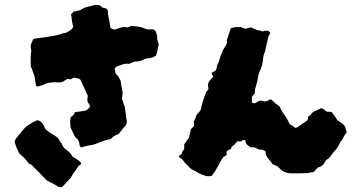

<svg xmlns="http://www.w3.org/2000/svg" viewBox="-20 -708 1491 792"><path d="M635 -524Q631 -513 629.5 -501Q628 -489 623 -478Q616 -474 608.5 -471Q601 -468 593 -468Q589 -468 585.5 -467Q582 -466 578 -465Q564 -458 558.5 -456.5Q553 -455 535 -454Q533 -453 530 -452Q527 -451 524 -450Q523 -449 520.5 -448Q518 -447 516 -446Q512 -444 509 -445Q505 -445 499.5 -445Q494 -445 488 -443Q482 -441 476 -439Q470 -437 465 -435Q457 -434 453 -423L457 -406Q457 -405 457.5 -404.5Q458 -404 458 -402Q461 -400 465 -397Q469 -394 470 -389Q472 -385 474.5 -381Q477 -377 478 -373Q480 -361 481.5 -349.5Q483 -338 486 -325L483 -301Q485 -295 487 -289Q489 -283 491 -277H490Q494 -273 494 -270Q496 -257 498 -245Q500 -233 501 -220Q506 -204 499 -191Q492 -184 485 -175Q478 -166 469 -155Q467 -154 462.5 -152.5Q458 -151 453 -148Q449 -146 445.5 -142.5Q442 -139 437 -135Q424 -132 411 -128Q398 -124 384 -118Q369 -111 348 -108Q340 -107 332 -104.5Q324 -102 314 -100Q311 -103 309 -106Q308 -109 308 -112Q308 -115 307 -118Q304 -132 294 -139Q291 -141 289 -144.5Q287 -148 285 -152Q282 -159 278.5 -166.5Q275 -174 271 -182Q268 -202 271 -223Q276 -229 281.5 -232.5Q287 -236 288 -244Q293 -247 299.5 -247Q306 -247 312 -248Q317 -250 322.5 -250Q328 -250 332 -251Q337 -254 342 -257.5Q347 -261 350 -266Q352 -274 346.5 -280Q341 -286 340 -297Q340 -299 341 -303.5Q342 -308 342 -313Q334 -330 327 -346.5Q320 -363 312 -379Q307 -384 299.5 -385Q292 -386 285 -388Q279 -385 273.5 -382Q268 -379 261 -383Q261 -383 255 -381Q252 -379 249 -377Q246 -375 243 -373Q232 -367 221 -368Q217 -368 212 -368.5Q207 -369 202 -369Q192 -368 182 -366.5Q172 -365 162 -360Q155 -357 147.5 -354.5Q140 -352 131 -351Q130 -353 129 -354.5Q128 -356 128 -359Q126 -367 125 -374.5Q124 -382 123 -391Q119 -402 115.5 -413Q112 -424 107 -434Q107 -448 106.5 -462.5Q106 -477 108 -490Q110 -498 108 -505Q106 -512 107 -520Q108 -528 111 -533Q114 -538 116 -545Q118 -546 120 -547Q122 -548 124 -549Q142 -551 159.5 -553.5Q177 -556 195 -559Q206 -561 215.5 -563Q225 -565 235 -569Q241 -572 251 -572Q259 -577 268 -582Q277 -587 282 -597Q280 -604 279 -610Q278 -616 277 -622Q276 -628 275.5 -634.5Q275 -641 273 -649Q275 -651 278.5 -654.5Q282 -658 284 -661Q292 -660 300 -664Q309 -664 317 -670Q328 -677 339.5 -679.5Q351 -682 362 -685Q378 -691 394 -685L402 -677Q407 -676 411 -675Q415 -674 419 -672Q426 -665 425 -660Q425 -646 429 -631Q433 -616 434 -601Q434 -593 441.5 -589Q449 -585 457 -587Q459 -588 461 -588.5Q463 -589 466 -590Q472 -592 478 -594Q484 -596 489 -597Q494 -596 498 -596Q502 -596 506 -595L523 -601Q539 -600 554 -597.5Q569 -595 581 -589Q592 -585 602.5 -587Q613 -589 621 -581Q623 -577 625 -571.5Q627 -566 628 -561Q629 -556 628.5 -552Q628 -548 629 -543Q630 -538 632 -533.5Q634 -529 635 -524ZM490 -278Q490 -276 490 -276Q490 -276 490 -276.5Q490 -277 490 -277ZM489 -276Q489 -276 489 -276ZM314 -37Q315 -31 313 -30Q304 -25 299 -16Q297 -13 294.5 -9Q292 -5 289 -1Q282 6 277.5 15.5Q273 25 266 32Q259 39 252 46.5Q245 54 238 62Q233 65 228.5 64Q224 63 220 62Q213 57 206 53.5Q199 50 192 46Q188 44 183.5 41.5Q179 39 174 37L155 18Q150 13 145.5 7.5Q141 2 136 -2Q129 -9 122.5 -15.5Q116 -22 109 -29Q108 -30 105 -31Q102 -32 99 -33Q83 -57 60 -74Q51 -92 45 -107Q44 -109 43.5 -112.5Q43 -116 41 -118Q40 -127 46 -137Q48 -139 50 -141.5Q52 -144 54 -147Q58 -152 62 -156Q66 -160 70 -166Q81 -181 96.5 -192Q112 -203 129 -210Q131 -212 136 -212Q149 -208 156 -198Q163 -188 167 -176Q179 -164 193.5 -156Q208 -148 220 -138Q222 -133 225 -128.5Q228 -124 230 -121Q234 -117 236 -113Q238 -109 239 -105Q241 -102 243.5 -99.5Q246 -97 247 -95Q257 -88 265.5 -80.5Q274 -73 278 -63Q289 -56 298.5 -50Q308 -44 314 -37Z M1410 -164Q1409 -163 1409 -161.5Q1409 -160 1407 -158Q1400 -149 1395.5 -139Q1391 -129 1383 -121Q1378 -107 1370 -96.5Q1362 -86 1352 -76Q1350 -73 1348.5 -70.5Q1347 -68 1345 -66Q1343 -62 1336 -55Q1333 -53 1329 -50.5Q1325 -48 1322 -43Q1319 -35 1314 -30Q1309 -24 1302.5 -21Q1296 -18 1290 -16Q1289 -15 1287.5 -13.5Q1286 -12 1284 -10Q1281 -4 1275.5 0Q1270 4 1261 3Q1259 3 1255.5 4.5Q1252 6 1249 6Q1233 7 1216 7Q1199 7 1182 7H1179Q1154 6 1138 -9Q1134 -13 1130.5 -16Q1127 -19 1124 -22Q1120 -24 1115 -26.5Q1110 -29 1105 -30Q1098 -41 1089.5 -50Q1081 -59 1076 -72V-81Q1075 -84 1072 -86Q1069 -88 1066 -89Q1063 -92 1060 -90Q1052 -90 1044.5 -93Q1037 -96 1031 -100Q1025 -101 1020 -100Q1015 -99 1011 -102Q1007 -105 1003.5 -107.5Q1000 -110 997 -114Q996 -113 993.5 -121.5Q991 -130 991 -130Q981 -131 977 -126.5Q973 -122 961 -126Q960 -126 951.5 -116.5Q943 -107 942 -107Q937 -105 936 -103Q935 -101 934.5 -99Q934 -97 932 -93Q928 -91 924 -90Q917 -87 915.5 -84.5Q914 -82 915 -72V-69Q912 -68 909 -65Q906 -62 901 -60Q889 -42 878.5 -21.5Q868 -1 854 17Q839 21 826.5 17Q814 13 801 7Q794 3 786 -1.5Q778 -6 770 -10Q767 -13 763 -16Q759 -19 757 -23Q750 -29 744.5 -34.5Q739 -40 735 -47Q731 -52 726.5 -54.5Q722 -57 717 -61Q719 -67 724.5 -69.5Q730 -72 731 -78Q731 -83 735 -87Q739 -91 740 -95V-113Q745 -121 750 -127Q755 -133 759 -140Q761 -149 763.5 -157.5Q766 -166 767 -174Q770 -178 773.5 -181.5Q777 -185 779 -187Q782 -192 780.5 -196.5Q779 -201 779 -206Q782 -213 785.5 -220Q789 -227 791 -235Q795 -239 799 -243.5Q803 -248 807 -252Q811 -272 817 -290.5Q823 -309 830 -328Q833 -331 835.5 -334Q838 -337 840 -340Q839 -345 838.5 -350Q838 -355 838 -359Q840 -370 846 -377Q852 -384 859 -390Q858 -395 856 -399Q854 -403 852 -407Q854 -408 856.5 -409.5Q859 -411 860 -412Q871 -415 873 -425Q875 -440 882 -452Q884 -459 886.5 -466Q889 -473 891 -480Q894 -488 897.5 -496Q901 -504 906 -512Q911 -517 913 -522.5Q915 -528 917 -534Q916 -536 916 -539Q916 -542 916 -544Q920 -556 924 -568Q928 -580 932 -591Q943 -596 953.5 -596Q964 -596 974 -596Q979 -594 984 -592.5Q989 -591 993 -589Q998 -591 1003.5 -592.5Q1009 -594 1014 -595Q1019 -595 1020 -593Q1027 -590 1033.5 -587Q1040 -584 1047 -583Q1051 -582 1055.5 -581Q1060 -580 1064 -578Q1067 -580 1072 -580.5Q1077 -581 1082 -582Q1084 -581 1086.5 -580.5Q1089 -580 1090 -578Q1098 -573 1093 -568Q1086 -558 1084.5 -547Q1083 -536 1080 -526Q1077 -516 1075.5 -505.5Q1074 -495 1069 -485Q1068 -483 1067.5 -479.5Q1067 -476 1066 -473Q1065 -457 1061.5 -441.5Q1058 -426 1050 -412Q1049 -409 1048 -406.5Q1047 -404 1047 -402Q1042 -372 1034 -346Q1032 -341 1031.5 -335Q1031 -329 1031 -323Q1025 -317 1019 -308V-286Q1025 -280 1034 -283Q1038 -285 1042 -288Q1046 -291 1050 -292Q1052 -293 1057 -293Q1076 -285 1092 -297Q1093 -298 1099 -298L1114 -283Q1119 -279 1124 -276Q1129 -273 1134 -268Q1139 -253 1152 -236Q1159 -227 1164.5 -216.5Q1170 -206 1176 -195Q1181 -193 1186.5 -189Q1192 -185 1197 -181Q1203 -181 1205 -182Q1216 -190 1226.5 -197Q1237 -204 1246 -210Q1251 -215 1250.5 -219Q1250 -223 1251 -227Q1253 -229 1256.5 -231Q1260 -233 1263 -236Q1265 -239 1267.5 -242Q1270 -245 1273 -247Q1281 -251 1288.5 -254Q1296 -257 1303 -261H1306Q1313 -260 1317.5 -255.5Q1322 -251 1329 -247Q1334 -247 1338.5 -247Q1343 -247 1348 -246Q1354 -239 1360 -230Q1366 -221 1372 -212Q1380 -206 1389 -200.5Q1398 -195 1404 -184Q1406 -174 1410 -164Z"/></svg>

Font: Daruma Drop One
Style: Regular
Weight: 400
Designer: Maniackers Design
Version: Version 1.000